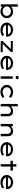

<svg xmlns="http://www.w3.org/2000/svg" viewBox="3720 -4536 827 8306"><g transform="rotate(90 4133.0 -383.5)"><path d="M475 10Q429 10 387.5 -3Q346 -16 313 -36Q280 -56 258.5 -79.5Q237 -103 231 -123L270 -131V-3H167V-740H270V-405L241 -408Q247 -429 267.5 -451Q288 -473 320 -492.5Q352 -512 392.5 -524Q433 -536 478 -536Q560 -536 625 -501Q690 -466 729 -405Q768 -344 768 -264Q768 -185 730 -123Q692 -61 626 -25.5Q560 10 475 10ZM464 -85Q524 -85 569.5 -108.5Q615 -132 641.5 -172.5Q668 -213 668 -264Q668 -315 642 -355Q616 -395 570 -418Q524 -441 464 -441Q404 -441 357.5 -418Q311 -395 284.5 -355Q258 -315 258 -264Q258 -213 284.5 -172.5Q311 -132 357.5 -108.5Q404 -85 464 -85Z M1285 10Q1190 10 1115.5 -24.5Q1041 -59 999 -119.5Q957 -180 957 -257Q957 -322 982 -373Q1007 -424 1050.5 -460.5Q1094 -497 1152.5 -517Q1211 -537 1276 -537Q1337 -537 1390 -518Q1443 -499 1483 -465Q1523 -431 1545 -384.5Q1567 -338 1566 -282L1565 -232H1046L1023 -314H1476L1461 -303V-327Q1456 -361 1429 -387Q1402 -413 1362 -427.5Q1322 -442 1276 -442Q1213 -442 1164 -423.5Q1115 -405 1087 -366Q1059 -327 1059 -264Q1059 -210 1090 -169.5Q1121 -129 1175.5 -107Q1230 -85 1302 -85Q1368 -85 1414 -103.5Q1460 -122 1495 -146L1542 -70Q1514 -48 1472.5 -30Q1431 -12 1383 -1Q1335 10 1285 10Z M1755 0V-86L2111 -448L2122 -438H1755V-525H2228V-441L1875 -84L1861 -87H2234V0Z M2723 10Q2628 10 2553.5 -24.5Q2479 -59 2437 -119.5Q2395 -180 2395 -257Q2395 -322 2420 -373Q2445 -424 2488.5 -460.5Q2532 -497 2590.5 -517Q2649 -537 2714 -537Q2775 -537 2828 -518Q2881 -499 2921 -465Q2961 -431 2983 -384.5Q3005 -338 3004 -282L3003 -232H2484L2461 -314H2914L2899 -303V-327Q2894 -361 2867 -387Q2840 -413 2800 -427.5Q2760 -442 2714 -442Q2651 -442 2602 -423.5Q2553 -405 2525 -366Q2497 -327 2497 -264Q2497 -210 2528 -169.5Q2559 -129 2613.5 -107Q2668 -85 2740 -85Q2806 -85 2852 -103.5Q2898 -122 2933 -146L2980 -70Q2952 -48 2910.5 -30Q2869 -12 2821 -1Q2773 10 2723 10Z M3283 0V-525H3386V0ZM3333 -647Q3300 -647 3282 -664Q3264 -681 3264 -712Q3264 -741 3282.5 -759Q3301 -777 3333 -777Q3366 -777 3384 -760Q3402 -743 3402 -712Q3402 -683 3383.5 -665Q3365 -647 3333 -647Z M3952 10Q3867 10 3799.5 -26Q3732 -62 3692.5 -124Q3653 -186 3653 -263Q3653 -341 3692.5 -402.5Q3732 -464 3799.5 -500Q3867 -536 3952 -536Q4036 -536 4107.5 -508.5Q4179 -481 4219 -433L4161 -354Q4138 -379 4103.5 -399Q4069 -419 4031 -431Q3993 -443 3956 -443Q3898 -443 3853 -419.5Q3808 -396 3782.5 -355.5Q3757 -315 3757 -263Q3757 -211 3784 -170.5Q3811 -130 3856.5 -106.5Q3902 -83 3957 -83Q4001 -83 4038 -93.5Q4075 -104 4106 -121.5Q4137 -139 4162 -159L4219 -82Q4171 -44 4103.5 -17Q4036 10 3952 10Z M4478 0V-740H4581V-391L4550 -386Q4562 -423 4597 -457Q4632 -491 4683 -513.5Q4734 -536 4791 -536Q4864 -536 4912.5 -508Q4961 -480 4985.5 -430Q5010 -380 5010 -314V0H4907V-300Q4907 -345 4887.5 -377Q4868 -409 4834.5 -426Q4801 -443 4757 -443Q4719 -443 4686.5 -429Q4654 -415 4630.5 -393Q4607 -371 4594 -344.5Q4581 -318 4581 -292V0H4530Q4508 0 4495 0Q4482 0 4478 0Z M5342 0V-525H5445V-391L5414 -386Q5432 -423 5466 -457Q5500 -491 5546.5 -513.5Q5593 -536 5649 -536Q5723 -536 5773 -508Q5823 -480 5848.5 -430Q5874 -380 5874 -314V0H5771V-300Q5771 -345 5751.5 -376.5Q5732 -408 5698.5 -424.5Q5665 -441 5621 -441Q5583 -441 5550.5 -427.5Q5518 -414 5494.5 -392Q5471 -370 5458 -344Q5445 -318 5445 -292V0H5394Q5372 0 5359 0Q5346 0 5342 0Z M6458 10Q6363 10 6288.5 -24.5Q6214 -59 6172 -119.5Q6130 -180 6130 -257Q6130 -322 6155 -373Q6180 -424 6223.5 -460.5Q6267 -497 6325.5 -517Q6384 -537 6449 -537Q6510 -537 6563 -518Q6616 -499 6656 -465Q6696 -431 6718 -384.5Q6740 -338 6739 -282L6738 -232H6219L6196 -314H6649L6634 -303V-327Q6629 -361 6602 -387Q6575 -413 6535 -427.5Q6495 -442 6449 -442Q6386 -442 6337 -423.5Q6288 -405 6260 -366Q6232 -327 6232 -264Q6232 -210 6263 -169.5Q6294 -129 6348.5 -107Q6403 -85 6475 -85Q6541 -85 6587 -103.5Q6633 -122 6668 -146L6715 -70Q6687 -48 6645.5 -30Q6604 -12 6556 -1Q6508 10 6458 10Z M7083 0V-678H7186V0ZM6936 -425V-525H7360V-425Z M7878 10Q7783 10 7708.5 -24.5Q7634 -59 7592 -119.5Q7550 -180 7550 -257Q7550 -322 7575 -373Q7600 -424 7643.5 -460.5Q7687 -497 7745.5 -517Q7804 -537 7869 -537Q7930 -537 7983 -518Q8036 -499 8076 -465Q8116 -431 8138 -384.5Q8160 -338 8159 -282L8158 -232H7639L7616 -314H8069L8054 -303V-327Q8049 -361 8022 -387Q7995 -413 7955 -427.5Q7915 -442 7869 -442Q7806 -442 7757 -423.5Q7708 -405 7680 -366Q7652 -327 7652 -264Q7652 -210 7683 -169.5Q7714 -129 7768.5 -107Q7823 -85 7895 -85Q7961 -85 8007 -103.5Q8053 -122 8088 -146L8135 -70Q8107 -48 8065.5 -30Q8024 -12 7976 -1Q7928 10 7878 10Z"/></g></svg>

Font: Lexend Mega
Style: Regular
Weight: 400
Designer: Bonnie Shaver-Troup, Thomas Jockin
Foundry: Lexend
Version: Version 1.007